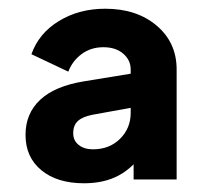

<svg xmlns="http://www.w3.org/2000/svg" viewBox="-20 -775 485 440"><path d="M38.5 -465.8Q38.5 -515.2 72.4 -546.6Q106.2 -578 173.5 -588.8L291.2 -608V-530L193 -512.2Q169.8 -507.8 158.8 -498Q147.8 -488.2 147.8 -469.5Q147.8 -452.8 160.4 -442.8Q173 -432.8 193 -432.8Q230.8 -432.8 255.1 -456.9Q279.5 -481 279.5 -516.5V-615.8Q279.5 -637.2 262.4 -652Q245.2 -666.8 217 -666.8Q188.2 -666.8 167.1 -651.1Q146 -635.5 136.5 -610.8L52 -650.8Q69 -698.8 115.1 -726.9Q161.2 -755 221.2 -755Q293.5 -755 339.1 -716.2Q384.8 -677.5 384.8 -615.8V-363.8H286.2V-425.5L310.8 -428.5Q285.8 -391.2 252.4 -373.1Q219 -355 172.5 -355Q111 -355 74.8 -384.9Q38.5 -414.8 38.5 -465.8Z"/></svg>

Font: Trafiko Sans Variable
Style: Regular
Weight: 400
Designer: Gumpita Rahayu / Trafiko
Foundry: Tokotype / Trafiko
Version: Version 0.001;FEAKit 1.0